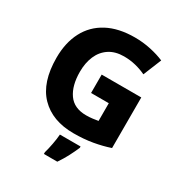

<svg xmlns="http://www.w3.org/2000/svg" viewBox="-215 -871 1160 1239"><g transform="rotate(30 365.5 -251.5)"><path d="M362 -409H657V-32Q601 -13 535.5 -1.5Q470 10 393 10Q235 10 145 -82.5Q55 -175 55 -358Q55 -470 98 -552.5Q141 -635 224.5 -679.5Q308 -724 429 -724Q490 -724 547.5 -711.5Q605 -699 649 -680L594 -545Q559 -562 517 -572.5Q475 -583 429 -583Q364 -583 319.5 -553.5Q275 -524 253 -472.5Q231 -421 231 -355Q231 -252 273.5 -191.5Q316 -131 406 -131Q431 -131 454 -134Q477 -137 494 -140V-272H362ZM476 71Q460 108 441 144.5Q422 181 395 221H295V208Q304 177 312 134.5Q320 92 322 61H476Z"/></g></svg>

Font: Noto Sans ExtraBold
Style: Regular
Weight: 800
Designer: Monotype Design Team
Foundry: Monotype Imaging Inc.
Version: Version 2.007